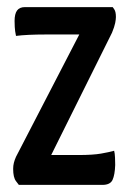

<svg xmlns="http://www.w3.org/2000/svg" viewBox="-20 -520 363 540"><path d="M33 0Q33 0 25 -10.5Q17 -21 17 -45Q17 -54 19 -62Q21 -70 25 -79L203 -423H108Q83 -423 61.5 -422Q40 -421 25 -419Q22 -433 21.5 -444Q21 -455 21 -461Q21 -481 28 -490.5Q35 -500 50 -500H297Q297 -500 301.5 -493.5Q306 -487 306 -472Q306 -466 304 -455.5Q302 -445 295 -428L124 -84H201Q241 -84 264 -88Q287 -92 301 -96Q303 -89 303.5 -76.5Q304 -64 304 -56Q303 -28 296.5 -14Q290 0 268 0Z"/></svg>

Font: Yanone Kaffeesatz Medium
Style: Regular
Weight: 500
Designer: Yanone (Cyrillic: Daniel Pouzeot, Huerta Tipografica, and Cyreal)
Foundry: Yanone
Version: Version 2.003